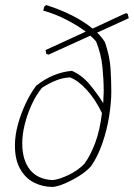

<svg xmlns="http://www.w3.org/2000/svg" viewBox="-20 -732 529 759"><path d="M189 7Q148 7 114 -10.5Q80 -28 59.5 -64.5Q39 -101 39 -157Q39 -197 51 -240.5Q63 -284 82 -324Q101 -364 123 -393Q188 -445 264 -452Q304 -435 335.5 -397Q367 -359 388 -324Q388 -332 389 -345Q390 -358 390 -371Q390 -415 385 -466.5Q380 -518 360 -568Q351 -579 337 -591L172 -516L163 -519L160 -534L319 -607Q287 -631 242.5 -654Q198 -677 151 -690L155 -706L163 -712Q219 -694 265.5 -670.5Q312 -647 346 -619L458 -671L478 -680L485 -677L489 -660L364 -603Q383 -585 395 -565Q414 -509 417 -460.5Q420 -412 420 -370Q420 -327 411.5 -273Q403 -219 385 -166.5Q367 -114 340 -75Q321 -54 293 -36.5Q265 -19 237 -7Q209 5 189 7ZM188 -20Q215 -23 251.5 -40.5Q288 -58 314 -85Q338 -118 356.5 -167.5Q375 -217 383 -285Q358 -338 323.5 -376Q289 -414 257 -426Q229 -425 201.5 -414Q174 -403 146 -385Q123 -357 105.5 -319Q88 -281 78 -241Q68 -201 68 -165Q68 -99 98.5 -61Q129 -23 188 -20Z"/></svg>

Font: Labrada ExtraLight
Style: Italic
Weight: 200
Italic angle: -7°
Designer: Mercedes Jáuregui
Foundry: Omnibus-Type Team
Version: Version 1.000; ttfautohint (v1.8.4.7-5d5b)